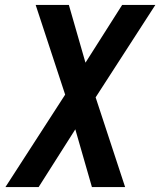

<svg xmlns="http://www.w3.org/2000/svg" viewBox="-20 -755 647 775"><path d="M2 0 243 -373 124 -735H258L325 -502L473 -735H607L366 -362L485 0H351L284 -233L136 0Z"/></svg>

Font: Iosevka SS04 Extended Oblique
Style: Bold
Weight: 700
Width: 7
Italic angle: -9°
Monospace: yes
Designer: Belleve Invis
Foundry: Belleve Invis
Version: Version 19.0.0; ttfautohint (v1.8.4)